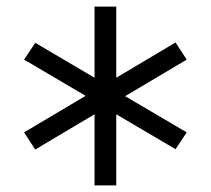

<svg xmlns="http://www.w3.org/2000/svg" viewBox="-20 -692 640 583"><path d="M87 -238 53 -290 240 -401 53 -511 87 -562 267 -456V-672H333V-456L513 -563L547 -511L360 -400L547 -290L513 -239L333 -345V-129H267V-345Z"/></svg>

Font: Victor Mono Thin Light
Style: Regular
Weight: 300
Monospace: yes
Version: Version 1.561;gftools[0.9.30]